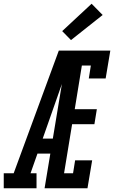

<svg xmlns="http://www.w3.org/2000/svg" viewBox="-67 -1005 609 1025"><path d="M-47 0V-80H6L247 -735H326Q304 -674 283 -612.5Q262 -551 240 -490L161 -265H215L202 -185H133L96 -80H128V0ZM171 0 293 -735H522L497 -586H407L418 -655H370L332 -422H450L437 -342H318L275 -80H323L334 -149H425L400 0ZM312 -791 265 -839 422 -985 481 -925Z"/></svg>

Font: Iosevka Slab Medium Oblique
Style: Regular
Weight: 500
Italic angle: -9°
Monospace: yes
Designer: Belleve Invis
Foundry: Belleve Invis
Version: Version 11.1.1; ttfautohint (v1.8.3)